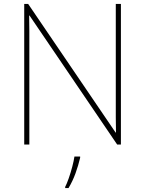

<svg xmlns="http://www.w3.org/2000/svg" viewBox="-20 -734 738 975"><path d="M594 0H575L130 -655H128Q129 -612 129 -577Q129 -542 129 -502V0H103V-714H123L567 -61H569Q568 -99 568 -138Q568 -177 568 -211V-714H594ZM387 67Q378 106 363.5 146Q349 186 328 221H311V215Q319 200 329 171.5Q339 143 347 112.5Q355 82 358 61H387Z"/></svg>

Font: Noto Sans Thin
Style: Regular
Weight: 100
Designer: Monotype Design Team
Foundry: Monotype Imaging Inc.
Version: Version 2.007